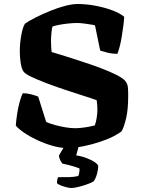

<svg xmlns="http://www.w3.org/2000/svg" viewBox="-20 -740 713 960"><path d="M313 0Q281 0 242.5 -11Q204 -22 166.5 -39.5Q129 -57 100.5 -76.5Q72 -96 59 -112Q61 -140 66 -172.5Q71 -205 79 -233Q87 -261 94 -274Q115 -274 137 -268Q159 -262 171 -257L211 -130Q229 -122 254.5 -115Q280 -108 306.5 -103.5Q333 -99 355 -99Q369 -99 388 -101Q407 -103 425.5 -106.5Q444 -110 454 -113Q460 -129 463.5 -151Q467 -173 467 -194Q467 -203 466 -216.5Q465 -230 463 -239Q436 -249 393 -262.5Q350 -276 302.5 -292Q255 -308 211.5 -324.5Q168 -341 136.5 -356Q105 -371 97 -383Q87 -399 83 -428Q79 -457 79 -483Q79 -524 86.5 -564.5Q94 -605 105 -622Q127 -637 160 -653.5Q193 -670 231 -685.5Q269 -701 305 -710.5Q341 -720 368 -720Q411 -720 456.5 -711.5Q502 -703 541 -688.5Q580 -674 601 -656Q600 -636 596.5 -609.5Q593 -583 588.5 -555.5Q584 -528 578 -505.5Q572 -483 567 -471Q540 -471 516.5 -477Q493 -483 481 -487L455 -613Q450 -615 434 -617.5Q418 -620 399.5 -622.5Q381 -625 366 -625Q346 -625 322 -622.5Q298 -620 276.5 -616Q255 -612 242 -607Q239 -595 237 -573.5Q235 -552 235 -534Q235 -519 236 -503.5Q237 -488 238 -480Q263 -473 303.5 -460Q344 -447 392 -431.5Q440 -416 485 -399Q530 -382 563.5 -365Q597 -348 608 -333Q618 -320 619.5 -303Q621 -286 621 -262Q621 -193 611 -150.5Q601 -108 589 -85Q579 -75 550.5 -60Q522 -45 482 -31.5Q442 -18 398 -9Q354 0 313 0ZM337 200Q327 200 311.5 196Q296 192 282.5 186.5Q269 181 265 176Q265 164 267 156Q269 148 270 146Q304 146 327.5 145.5Q351 145 371 140Q375 133 376.5 122Q378 111 378 103Q370 99 354.5 94Q339 89 321.5 84.5Q304 80 292 78Q287 72 281 60.5Q275 49 275 37Q285 20 297 -0.5Q309 -21 319 -37H381L361 37Q389 41 414.5 51Q440 61 455.5 72Q471 83 471 91Q471 108 464.5 131Q458 154 448 167Q432 176 410 183.5Q388 191 368 195.5Q348 200 337 200Z"/></svg>

Font: Texturina Medium 12pt ExtraBold
Style: Regular
Weight: 800
Version: Version 1.002